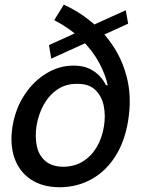

<svg xmlns="http://www.w3.org/2000/svg" viewBox="-20 -791 603 823"><path d="M529.3 -689.5 199.7 -539.6 189.9 -597.7 519 -747.1ZM235.8 11.7Q161.1 11.2 111.6 -22.2Q62 -55.7 41.7 -114.7Q21.5 -173.8 33.7 -250Q46.4 -325.7 85 -384.3Q123.5 -442.9 178.5 -476.3Q233.4 -509.8 295.4 -509.8Q334.5 -509.8 361.8 -497.1Q389.2 -484.4 407 -465.1Q424.8 -445.8 434.1 -425.8H441.9Q431.6 -472.2 404.8 -522.2Q377.9 -572.3 331.1 -619.6Q284.2 -667 212.4 -704.6L253.4 -771Q314.9 -743.7 371.1 -697.8Q427.2 -651.9 468.3 -588.4Q509.3 -524.9 526.9 -445.3Q544.4 -365.7 528.8 -271Q514.2 -182.6 473.4 -119.4Q432.6 -56.2 371.6 -22.5Q310.5 11.2 235.8 11.7ZM251.5 -76.2Q299.3 -76.7 335.4 -99.1Q371.6 -121.6 394.5 -160.4Q417.5 -199.2 425.3 -248Q433.1 -293.5 425 -335.4Q417 -377.4 389.4 -404.8Q361.8 -432.1 310.5 -431.6Q262.2 -432.1 226.1 -407.5Q189.9 -382.8 167.5 -342.3Q145 -301.8 136.7 -252.4Q129.4 -205.6 137.7 -165.5Q146 -125.5 174.1 -101.1Q202.1 -76.7 251.5 -76.2Z"/></svg>

Font: Inter 28pt Medium
Style: Italic
Weight: 500
Italic angle: -9.3988°
Designer: Rasmus Andersson
Foundry: rsms
Version: Version 4.001;git-66647c0bb